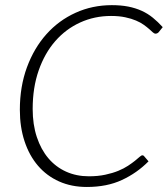

<svg xmlns="http://www.w3.org/2000/svg" viewBox="-20 -736 669 764"><path d="M333.5 -34.5Q370 -34.5 399 -40.8Q428 -47 450.5 -56.2Q473 -65.5 489.2 -76.2Q505.5 -87 517 -96.2Q528.5 -105.5 535.5 -111.8Q542.5 -118 546.5 -118Q551 -118 553 -115L571 -94Q525 -47.5 465.2 -19.8Q405.5 8 325.5 8Q264.5 8 215.2 -14Q166 -36 131.2 -76.5Q96.5 -117 77.8 -173.5Q59 -230 59 -299Q59 -391.5 87.2 -468.2Q115.5 -545 164.8 -600Q214 -655 280.8 -685.2Q347.5 -715.5 425 -715.5Q461.5 -715.5 490.5 -709.8Q519.5 -704 543.8 -693Q568 -682 588.2 -665.5Q608.5 -649 627.5 -628L611.5 -608Q606 -602 598.5 -602Q594 -602 588.2 -607.2Q582.5 -612.5 573.8 -620.2Q565 -628 552.2 -637.2Q539.5 -646.5 521.2 -654.2Q503 -662 478.5 -667.2Q454 -672.5 422 -672.5Q356 -672.5 299 -646.5Q242 -620.5 200 -572.5Q158 -524.5 134 -456Q110 -387.5 110 -302.5Q110 -240.5 126.5 -190.8Q143 -141 172.5 -106.2Q202 -71.5 243 -53Q284 -34.5 333.5 -34.5Z"/></svg>

Font: Lato Light
Style: Italic
Weight: 300
Italic angle: -7°
Designer: Lukasz Dziedzic
Foundry: tyPoland Lukasz Dziedzic
Version: Version 2.007; 2014-02-27